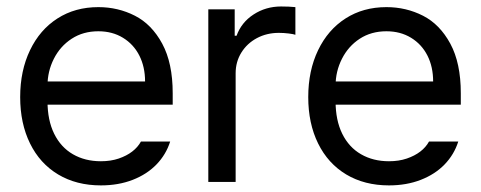

<svg xmlns="http://www.w3.org/2000/svg" viewBox="-20 -559 1478 590"><path d="M42 -260.7Q42 -341.8 72.3 -404.8Q102.5 -467.8 156.7 -502.4Q210.9 -537.1 282.2 -537.1Q342.8 -537.1 394.5 -510.7Q446.3 -484.4 478.5 -424.8Q510.7 -365.2 510.7 -272.5V-237.3H100.6V-308.6H425.8Q425.8 -353.5 408.2 -388.2Q390.6 -422.9 357.9 -442.9Q325.2 -462.9 282.2 -462.9Q235.4 -462.9 200.2 -439.9Q165 -417 145.5 -378.4Q126 -339.8 126 -295.9V-248Q126 -189.5 146.5 -147.9Q167 -106.4 204.1 -85Q241.2 -63.5 290 -63.5Q320.3 -63.5 344.7 -71.8Q369.1 -80.1 386.2 -93.3Q403.3 -106.4 413.1 -124H502.9Q490.2 -84 460.9 -53.7Q431.6 -23.4 387.7 -6.3Q343.8 10.7 290 10.7Q214.8 10.7 158.7 -22.9Q102.5 -56.6 72.3 -118.2Q42 -179.7 42 -260.7Z M620.1 -530.3H701.2V-449.2H707Q721.7 -490.2 759.3 -514.6Q796.9 -539.1 843.8 -539.1Q868.2 -539.1 887.7 -537.1V-452.1Q882.8 -454.1 867.2 -456.1Q851.6 -458 836.9 -458Q799.8 -458 769.5 -441.9Q739.3 -425.8 721.7 -397.5Q704.1 -369.1 704.1 -334V0H620.1Z M927.2 -260.7Q927.2 -341.8 957.5 -404.8Q987.8 -467.8 1042 -502.4Q1096.2 -537.1 1167.5 -537.1Q1228 -537.1 1279.8 -510.7Q1331.5 -484.4 1363.8 -424.8Q1396 -365.2 1396 -272.5V-237.3H985.8V-308.6H1311Q1311 -353.5 1293.5 -388.2Q1275.9 -422.9 1243.2 -442.9Q1210.4 -462.9 1167.5 -462.9Q1120.6 -462.9 1085.4 -439.9Q1050.3 -417 1030.8 -378.4Q1011.2 -339.8 1011.2 -295.9V-248Q1011.2 -189.5 1031.7 -147.9Q1052.2 -106.4 1089.4 -85Q1126.5 -63.5 1175.3 -63.5Q1205.6 -63.5 1230 -71.8Q1254.4 -80.1 1271.5 -93.3Q1288.6 -106.4 1298.3 -124H1388.2Q1375.5 -84 1346.2 -53.7Q1316.9 -23.4 1272.9 -6.3Q1229 10.7 1175.3 10.7Q1100.1 10.7 1043.9 -22.9Q987.8 -56.6 957.5 -118.2Q927.2 -179.7 927.2 -260.7Z"/></svg>

Font: Pretendard JP Variable
Style: Regular
Weight: 400
Designer: Base glyphs from Inter by Rasmus Andersson; Hangul glyphs from Noto Sans CJK(Source Han Sans) by Jang Soo-young and Kang
Foundry: Kil Hyung-jin
Version: Version 1.307;Glyphs 3.2 (3192)